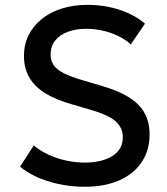

<svg xmlns="http://www.w3.org/2000/svg" viewBox="-20 -734 668 770"><path d="M319 15Q246.5 15 177.2 -5.8Q108 -26.5 60.5 -65.5L115.5 -151Q140.5 -129.5 173.8 -114Q207 -98.5 244.5 -90.2Q282 -82 319.5 -82Q388 -82 430.2 -108Q472.5 -134 472.5 -184Q472.5 -221.5 443.8 -247.5Q415 -273.5 337.5 -295.5L265.5 -316.5Q166.5 -345 121.2 -392Q76 -439 76 -509Q76 -555.5 94.8 -593Q113.5 -630.5 147.8 -658Q182 -685.5 228.5 -700Q275 -714.5 330.5 -714.5Q401 -714.5 461.5 -694Q522 -673.5 561.5 -639L504.5 -556Q483 -575.5 454.2 -589.5Q425.5 -603.5 392.5 -611Q359.5 -618.5 325.5 -618.5Q283.5 -618.5 251.2 -606.2Q219 -594 201 -571Q183 -548 183 -515Q183 -491 195 -473Q207 -455 236.2 -440.2Q265.5 -425.5 317 -410.5L393 -388Q490 -359.5 535 -313.8Q580 -268 580 -195Q580 -132.5 549.2 -85.2Q518.5 -38 460 -11.5Q401.5 15 319 15Z"/></svg>

Font: Geologica Thin Cursive
Style: Regular
Weight: 400
Version: Version 1.010;gftools[0.9.28]